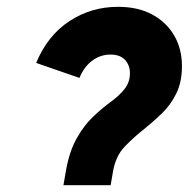

<svg xmlns="http://www.w3.org/2000/svg" viewBox="-20 -543 554 563"><path d="M166 0 173.5 -43Q183.5 -99.5 204.8 -137.2Q226 -175 252.2 -200Q278.5 -225 303 -243Q329.5 -262 345.2 -282Q361 -302 361 -328Q361 -352 346.5 -367.5Q332 -383 304 -383Q274.5 -383 250.5 -365.2Q226.5 -347.5 213 -314.5L86 -358.5Q119.5 -439 183.5 -481Q247.5 -523 326 -523Q385 -523 426.8 -500.2Q468.5 -477.5 491 -438.5Q513.5 -399.5 513.5 -349.5Q513.5 -302.5 497 -269Q480.5 -235.5 455.5 -211.2Q430.5 -187 405 -166.5Q372 -140.5 345.8 -113.2Q319.5 -86 311.5 -41L304.5 0Z"/></svg>

Font: Overpass Black
Style: Italic
Weight: 900
Italic angle: -10°
Designer: Delve Withrington, Dave Bailey, Thomas Jockin
Foundry: Delve Fonts LLC
Version: Version 4.000